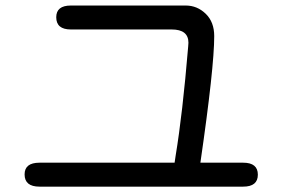

<svg xmlns="http://www.w3.org/2000/svg" viewBox="-20 -699 1040 705"><path d="M621.1 -101.6 625 -127.9Q650.4 -281.2 670.9 -527.3L671.9 -542Q671.9 -590.8 610.4 -590.8H240.2Q186.5 -590.8 186.5 -635.7Q186.5 -678.7 240.2 -678.7H662.1Q704.1 -678.7 735.4 -648.4Q766.6 -618.2 766.6 -566.4Q766.6 -451.2 715.8 -101.6H873Q926.8 -101.6 926.8 -57.6Q926.8 -13.7 873 -13.7H125Q70.3 -13.7 70.3 -58.6Q70.3 -101.6 125 -101.6H621.1Z"/></svg>

Font: jf-openhuninn-1.0
Style: Regular
Weight: 400
Designer: [Kosugi Maru]
      Designed by Motoya company      

      [Varela Round]
      Joe Prince(Latin component); Avraham Co
Foundry: justfont CO.,LTD.
Version: 1.0